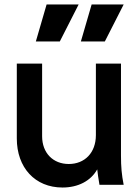

<svg xmlns="http://www.w3.org/2000/svg" viewBox="-20 -825 626 857"><path d="M259 12C328 12 385 -17 414 -69C416 -50 419 -29 424 0H532C523 -46 520 -80 520 -131V-541H408V-222C408 -143 358 -93 287 -93C217 -93 168 -142 168 -217V-541H55V-207C55 -77 136 12 259 12ZM140 -640H247L331 -805H188ZM341 -640H448L532 -805H389Z"/></svg>

Font: Mluvka SemiBold
Style: Regular
Weight: 600
Designer: Modified by Jiří Krblich, Original typeface by Gumpita Rahayu
Foundry: Gumpita Rahayu & Jiří Krblich
Version: Version 2.000;Glyphs 3.1.1 (3134)